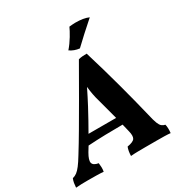

<svg xmlns="http://www.w3.org/2000/svg" viewBox="-232 -1034 1131 1187"><g transform="rotate(-30 333.5 -440.0)"><path d="M-32 3Q-31 -14 -28.5 -29Q-26 -44 -20 -58Q-3 -62 11 -72.5Q25 -83 41.5 -104.5Q58 -126 81 -164Q119 -225 161.5 -297.5Q204 -370 257.5 -462.5Q311 -555 380 -676Q395 -680 409 -681Q423 -682 439 -682Q482 -541 518 -407Q554 -273 580 -165Q590 -120 598.5 -98.5Q607 -77 617 -69Q627 -61 641 -58Q647 -33 643 3Q625 1 599 0.5Q573 0 548 0Q523 0 507 0Q491 0 463.5 0Q436 0 408 0.5Q380 1 360 3Q361 -34 371 -58Q414 -65 424.5 -81.5Q435 -98 425 -137Q418 -166 412 -191Q353 -191 289 -189.5Q225 -188 165 -184Q154 -166 143 -148Q118 -105 123.5 -84.5Q129 -64 165 -58Q167 -44 167.5 -28.5Q168 -13 165 3Q145 1 113 0.5Q81 0 57 0Q31 0 9 0.5Q-13 1 -32 3ZM283 -395Q243 -320 201 -247H398Q388 -285 378 -322.5Q368 -360 358 -397Q344 -444 338 -503Q324 -474 310 -447Q296 -420 283 -395ZM419 -731Q381 -735 351 -756Q378 -787 399.5 -823Q421 -859 430 -880Q441 -881 452 -882Q463 -883 473 -883Q533 -883 568 -867Q527 -831 488 -795.5Q449 -760 419 -731Z"/></g></svg>

Font: Vollkorn
Style: Bold Italic
Weight: 700
Italic angle: -11°
Designer: Friedrich Althausen
Foundry: Friedrich Althausen
Version: Version 5.000; ttfautohint (v1.8.3)